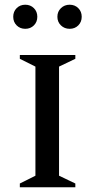

<svg xmlns="http://www.w3.org/2000/svg" viewBox="-20 -793 403 813"><path d="M64 0V-16L130 -49V-511L64 -544V-560H299V-544L230 -511V-49L299 -16V0ZM87 -671Q65 -671 50.5 -685.5Q36 -700 36 -722Q36 -744 50.5 -758.5Q65 -773 87 -773Q109 -773 123.5 -758.5Q138 -744 138 -722Q138 -700 123.5 -685.5Q109 -671 87 -671ZM275 -671Q253 -671 238 -685.5Q223 -700 223 -722Q223 -744 238 -758.5Q253 -773 275 -773Q297 -773 311.5 -758.5Q326 -744 326 -722Q326 -700 311.5 -685.5Q297 -671 275 -671Z"/></svg>

Font: Spectral SC Medium
Style: Regular
Weight: 500
Designer: Jean-Baptiste Levee
Foundry: Production Type
Version: Version 2.001